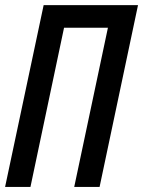

<svg xmlns="http://www.w3.org/2000/svg" viewBox="-21 -734 562 754"><path d="M-1 0 150.4 -713.9H521L370.1 0H270.5L402.8 -625H230.5L98.6 0Z"/></svg>

Font: Open Sans Condensed SemiBold
Style: Italic
Weight: 600
Width: 3
Italic angle: -12°
Designer: Monotype Design Team
Foundry: Monotype Imaging Inc.
Version: Version 3.000; ttfautohint (v1.8.4)